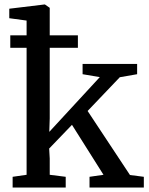

<svg xmlns="http://www.w3.org/2000/svg" viewBox="-20 -839 668 859"><path d="M36.5 0V-48L99 -57V-747L21.5 -757.5V-800L179 -819H181L202.5 -804V-309.5L200.5 -249L426.5 -494L349.5 -507V-553H593.5V-507L516 -493.5L372 -342.5L561.5 -56L623.5 -48V0H380.5V-48L443 -57L302 -280.5L200 -174.5L202.5 -130V-57L274 -48V0ZM26 -681H328.5V-625H26Z"/></svg>

Font: Merriweather 24pt
Style: Regular
Weight: 400
Designer: Eben Sorkin
Foundry: Eben Sorkin
Version: Version 2.100